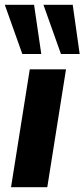

<svg xmlns="http://www.w3.org/2000/svg" viewBox="-27 -780 352 800"><path d="M19 0 97 -491H248L170 0ZM227 -555 154 -760H276L305 -555ZM66 -555 -7 -760H115L145 -555Z"/></svg>

Font: Nunito Sans 12pt ExtraLight 12pt ExtraBold
Style: Italic
Weight: 800
Italic angle: -9°
Version: Version 3.101;gftools[0.9.27]